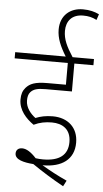

<svg xmlns="http://www.w3.org/2000/svg" viewBox="-65 -935 581 1083"><g transform="rotate(5 226.0 -394.0)"><path d="M241 -245C302 -245 349 -215 349 -143C349 -69 300 -33 209 -33C195 -33 181 -34 167 -36C138 -68 111 -85 87 -85C64 -85 52 -72 52 -53C52 -18 102 -6 157 -2C209 34 270 72 335 108L352 75C301 52 251 25 209 0C210 0 211 0 212 0C317 0 387 -47 387 -143C387 -228 329 -280 243 -280C204 -280 173 -273 146 -262C120 -281 90 -315 90 -356C90 -377 94 -393 104 -404C120 -422 142 -429 189 -429H338V-587H446V-622H325C288 -679 269 -719 269 -766C269 -821 300 -861 364 -861C394 -861 416 -856 441 -843L452 -876C427 -888 399 -896 360 -896C288 -896 233 -851 233 -771C233 -721 253 -676 286 -622H0V-587H301V-464H196C126 -464 97 -451 75 -426C60 -409 53 -388 53 -359C53 -298 96 -253 139 -223C172 -239 205 -245 241 -245Z"/></g></svg>

Font: Noto Sans Devanagari UI SemiCondensed ExtraLight
Style: Regular
Weight: 200
Width: 4
Designer: Jelle Bosma - Monotype Design Team
Foundry: Monotype Imaging Inc.
Version: Version 2.004